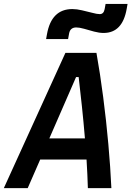

<svg xmlns="http://www.w3.org/2000/svg" viewBox="-48 -965 675 985"><path d="M-28.3 0 287.6 -693.8H446.8Q465.8 -587.4 481.4 -466.8Q497.1 -346.2 507.8 -225.8Q518.6 -105.5 523.4 0H402.8Q401.9 -33.7 400.1 -70.8Q398.4 -107.9 396 -146.5H158.2L94.2 0ZM205.1 -254.9H387.7Q380.9 -337.4 372.3 -418.7Q363.8 -500 355.5 -569.8H342.3ZM188.5 -764.6 192.9 -789.1Q215.8 -918.5 323.2 -918.5Q345.7 -918.5 372.8 -912.1Q399.9 -905.8 424.8 -899.4Q449.2 -892.6 463.9 -892.6Q483.9 -892.6 488.8 -918L493.7 -944.8H606.4L602.1 -920.4Q580.6 -795.9 483.4 -795.9Q461.4 -795.9 434.6 -803Q407.7 -810.1 383.3 -817.4Q358.9 -824.2 343.3 -824.2Q312.5 -824.2 306.6 -793.9L301.3 -764.6Z"/></svg>

Font: CaskaydiaCove NFP SemiBold
Style: Italic
Weight: 600
Italic angle: -10°
Designer: Aaron Bell
Foundry: Saja Typeworks
Version: Version 2111.001; VTT 6.35;Nerd Fonts 3.1.1